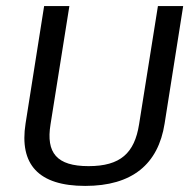

<svg xmlns="http://www.w3.org/2000/svg" viewBox="-20 -600 622 631"><path d="M64 -194C43 -60 106 11 260 11C414 11 500 -60 521 -194L582 -580H499L437 -191C422 -97 376 -54 271 -54C166 -54 131 -98 146 -191L208 -580H125Z"/></svg>

Font: Charger Sport
Style: DfBdExtObl
Weight: 400
Designer: Jasper
Foundry: Cannot Into Space Fonts
Version: Version 1.1